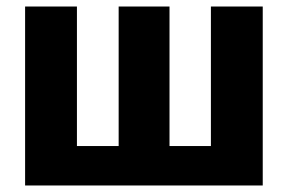

<svg xmlns="http://www.w3.org/2000/svg" viewBox="-20 -569 883 589"><path d="M786 -549V0H57V-549H216V-121H344V-549H500V-121H627V-549Z"/></svg>

Font: Noto Sans Display SemiCondensed Extra
Style: Regular
Weight: 800
Width: 4
Designer: Monotype Design Team
Foundry: Monotype Imaging Inc.
Version: Version 1.900